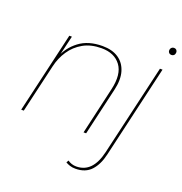

<svg xmlns="http://www.w3.org/2000/svg" viewBox="-149 -772 1059 1117"><g transform="rotate(20 380.0 -213.5)"><path d="M26 0 142 -500H158L125 -360L121 -361Q144 -424 200.5 -467Q257 -510 345 -510Q405 -510 444 -484Q483 -458 497.5 -409.5Q512 -361 496 -294L428 0H412L479 -292Q502 -391 463 -443.5Q424 -496 344 -496Q278 -496 230.5 -469Q183 -442 153.5 -397.5Q124 -353 112 -301L42 0ZM737 -598Q728 -598 722.5 -604Q717 -610 717 -618Q717 -629 723.5 -635.5Q730 -642 740 -642Q749 -642 754.5 -636Q760 -630 760 -622Q760 -611 754 -604.5Q748 -598 737 -598ZM439 215Q420 215 404.5 210Q389 205 378 198L386 184Q397 192 410.5 196.5Q424 201 439 201Q490 201 523 167Q556 133 572 65L703 -500H719L586 73Q571 139 536 177Q501 215 439 215Z"/></g></svg>

Font: Work Sans Thin
Style: Italic
Weight: 250
Italic angle: -13°
Designer: Wei Huang
Foundry: Wei Huang
Version: Version 2.012